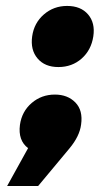

<svg xmlns="http://www.w3.org/2000/svg" viewBox="-20 -514 334 644"><path d="M3.9 109.9 74.2 -17.1Q40 -43 46.9 -95.2Q53.2 -140.1 86.2 -168.5Q119.1 -196.8 164.1 -196.8Q207 -196.8 232.9 -170.2Q258.8 -143.6 252 -96.2Q247.1 -57.1 212.9 -16.1L107.9 109.9ZM87.9 -392.1Q94.2 -437 127.2 -465.6Q160.2 -494.1 205.1 -494.1Q251 -494.1 275.4 -465.6Q299.8 -437 293 -392.1Q286.1 -346.2 253.9 -317.6Q221.7 -289.1 175.8 -289.1Q130.4 -289.1 106 -317.9Q81.5 -346.7 87.9 -392.1Z"/></svg>

Font: Trueno Black
Style: Italic
Weight: 900
Designer: Julieta Ulanovsky
Foundry: Julieta Ulanovsky
Version: Version 3.001b | FøM Fix